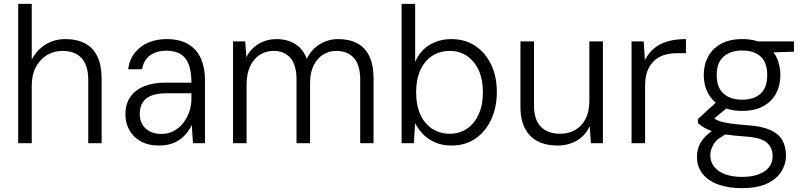

<svg xmlns="http://www.w3.org/2000/svg" viewBox="-20 -740 4152 992"><path d="M74 0V-720H144V-432Q170 -482 215.5 -510Q261 -538 317 -538Q378 -538 420 -515.5Q462 -493 483.5 -447.5Q505 -402 505 -334V0H436V-326Q436 -402 401.5 -439.5Q367 -477 303 -477Q258 -477 222 -455Q186 -433 165 -393Q144 -353 144 -298V0Z M802 12Q745 12 706 -10.5Q667 -33 647.5 -69.5Q628 -106 628 -148Q628 -203 653.5 -239.5Q679 -276 725.5 -294.5Q772 -313 833 -313H969Q969 -367 956.5 -403.5Q944 -440 915.5 -459Q887 -478 840 -478Q789 -478 755.5 -454Q722 -430 714 -382H642Q649 -433 677 -468Q705 -503 747.5 -520.5Q790 -538 840 -538Q910 -538 954 -511Q998 -484 1018.5 -436.5Q1039 -389 1039 -327V0H977L971 -94Q962 -75 947.5 -56Q933 -37 912.5 -21.5Q892 -6 864.5 3Q837 12 802 12ZM813 -48Q849 -48 878 -63.5Q907 -79 927 -105Q947 -131 958 -163Q969 -195 969 -229V-258H839Q788 -258 758 -244.5Q728 -231 715 -207Q702 -183 702 -151Q702 -121 715 -98Q728 -75 753 -61.5Q778 -48 813 -48Z M1184 0V-526H1247L1253 -445Q1276 -490 1317.5 -514Q1359 -538 1409 -538Q1444 -538 1474.5 -527.5Q1505 -517 1528.5 -494.5Q1552 -472 1565 -436Q1588 -484 1631.5 -511Q1675 -538 1727 -538Q1785 -538 1826 -516Q1867 -494 1888.5 -449Q1910 -404 1910 -335V0H1841V-329Q1841 -404 1808.5 -440.5Q1776 -477 1717 -477Q1680 -477 1649.5 -458Q1619 -439 1600.5 -402Q1582 -365 1582 -311V0H1512V-330Q1512 -404 1480.5 -440.5Q1449 -477 1394 -477Q1354 -477 1322.5 -457Q1291 -437 1272.5 -398Q1254 -359 1254 -302V0Z M2314 12Q2264 12 2226.5 -5Q2189 -22 2164 -48.5Q2139 -75 2125 -104L2118 0H2055V-720H2125V-420Q2151 -480 2201 -509Q2251 -538 2312 -538Q2383 -538 2435.5 -503Q2488 -468 2517.5 -406.5Q2547 -345 2547 -265Q2547 -186 2518 -123Q2489 -60 2436.5 -24Q2384 12 2314 12ZM2305 -49Q2354 -49 2392.5 -75Q2431 -101 2453 -149Q2475 -197 2475 -263Q2475 -330 2453 -377.5Q2431 -425 2392.5 -451Q2354 -477 2305 -477Q2252 -477 2212.5 -451Q2173 -425 2151.5 -377Q2130 -329 2130 -263Q2130 -197 2151.5 -149Q2173 -101 2212.5 -75Q2252 -49 2305 -49Z M2859 12Q2802 12 2759.5 -9.5Q2717 -31 2693 -75Q2669 -119 2669 -187V-526H2739V-195Q2739 -121 2774.5 -85Q2810 -49 2874 -49Q2917 -49 2951 -68Q2985 -87 3005 -125Q3025 -163 3025 -219V-526H3095V0H3033L3027 -89Q3005 -40 2961 -14Q2917 12 2859 12Z M3243 0V-526H3306L3312 -429Q3331 -467 3360.5 -491Q3390 -515 3430.5 -526.5Q3471 -538 3524 -538V-465H3474Q3446 -465 3417.5 -457.5Q3389 -450 3365.5 -431Q3342 -412 3327.5 -379.5Q3313 -347 3313 -296V0Z M3813 232Q3744 232 3692 213.5Q3640 195 3610.5 158.5Q3581 122 3581 70Q3581 43 3590.5 17Q3600 -9 3623.5 -34Q3647 -59 3689 -82L3743 -53Q3686 -26 3668 3.5Q3650 33 3650 63Q3650 98 3671 123Q3692 148 3728.5 161Q3765 174 3813 174Q3863 174 3898.5 161Q3934 148 3953 124Q3972 100 3972 68Q3972 23 3941.5 -3.5Q3911 -30 3827 -35Q3768 -39 3728.5 -45.5Q3689 -52 3662.5 -61Q3636 -70 3618.5 -80.5Q3601 -91 3586 -103V-125L3684 -215L3750 -194L3644 -106L3653 -138Q3665 -131 3676.5 -124Q3688 -117 3706.5 -111.5Q3725 -106 3757 -101.5Q3789 -97 3842 -93Q3916 -88 3959.5 -68.5Q4003 -49 4022 -15.5Q4041 18 4041 65Q4041 107 4017.5 145.5Q3994 184 3944 208Q3894 232 3813 232ZM3814 -167Q3749 -167 3705 -191.5Q3661 -216 3638.5 -258Q3616 -300 3616 -352Q3616 -406 3639 -448Q3662 -490 3706 -514Q3750 -538 3814 -538Q3880 -538 3924 -514Q3968 -490 3990 -448Q4012 -406 4012 -352Q4012 -300 3990 -258Q3968 -216 3924 -191.5Q3880 -167 3814 -167ZM3814 -225Q3876 -225 3910 -256.5Q3944 -288 3944 -352Q3944 -417 3910 -448Q3876 -479 3814 -479Q3755 -479 3719 -448Q3683 -417 3683 -352Q3683 -288 3718 -256.5Q3753 -225 3814 -225ZM3903 -467 3882 -526H4082V-473Z"/></svg>

Font: DM Sans 9pt Light
Style: Regular
Weight: 300
Version: Version 4.004;gftools[0.9.30]